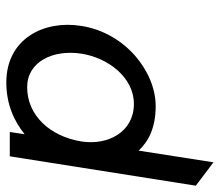

<svg xmlns="http://www.w3.org/2000/svg" viewBox="-64 -621 696 608"><g transform="rotate(90 284.0 -317.0)"><path d="M62 -226C43 -108 103 11 241 11C311 11 364 -14 405 -47L398 0H475L568 -589L494 -645L457 -408C428 -439 385 -462 316 -462C209 -462 84 -368 62 -226ZM150 -227C163 -311 225 -393 309 -393C398 -393 441 -311 428 -227C412 -128 346 -55 256 -55C176 -55 136 -136 150 -227Z"/></g></svg>

Font: Charger Sport
Style: DfBdObl
Weight: 400
Designer: Jasper
Foundry: Cannot Into Space Fonts
Version: Version 1.1